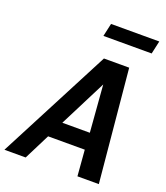

<svg xmlns="http://www.w3.org/2000/svg" viewBox="-208 -1013 968 1122"><g transform="rotate(20 276.5 -452.0)"><path d="M-47 0 317 -700H474L540 0H407L394 -161H166L85 0ZM217 -264H388L365 -556ZM269 -823 287 -904H587L569 -823Z"/></g></svg>

Font: Red Hat Mono SemiBold
Style: Italic
Weight: 600
Italic angle: -12°
Monospace: yes
Designer: Pentagram, MCKL
Foundry: MCKL
Version: Version 1.030